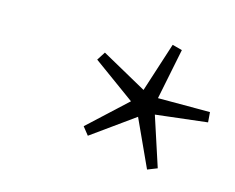

<svg xmlns="http://www.w3.org/2000/svg" viewBox="-56 -762 564 460"><g transform="rotate(15 226.0 -532.0)"><path d="M363.5 -389.5 339.5 -380 286 -496.5 181.5 -421.5 166 -441 260 -528 156 -603.5 169.5 -624.5 282 -562 321.5 -684.5 346 -678 320.5 -552H449.5L451.5 -527L323.5 -512Z"/></g></svg>

Font: Newsreader Light
Style: Italic
Weight: 300
Italic angle: -17°
Designer: Hugues Gentile
Foundry: Production Type
Version: Version 1.003